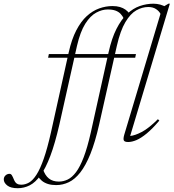

<svg xmlns="http://www.w3.org/2000/svg" viewBox="-194 -740 917 1014"><path d="M60 -435 64 -454.5H524L520 -435ZM4 187.5 32.5 152.5Q43.5 186 64 202.5Q84.5 219 117 219Q141 219 163.8 208Q186.5 197 207.5 169.2Q228.5 141.5 248 90.5Q267.5 39.5 285.5 -40L379.5 -464Q396 -538 421 -587.2Q446 -636.5 477 -666Q508 -695.5 543.8 -708Q579.5 -720.5 617 -720.5Q626 -720.5 634.8 -719.2Q643.5 -718 652 -715.8Q660.5 -713.5 669 -709.8Q677.5 -706 686.5 -700H661L695.5 -720.5H703L493.5 -22Q518 -24 554.2 -42.8Q590.5 -61.5 640 -110.5L647.5 -103Q611 -60 581 -35.2Q551 -10.5 526.8 -0.2Q502.5 10 483 10Q463.5 10 459.8 1.2Q456 -7.5 462.5 -29.5L653.5 -667Q646 -681.5 629.8 -692.2Q613.5 -703 589 -703Q557 -703 526 -685.5Q495 -668 468.2 -623.2Q441.5 -578.5 423 -497.5L329.5 -82Q308.5 11 283.5 72.8Q258.5 134.5 230 170.8Q201.5 207 169.5 222.2Q137.5 237.5 102.5 237.5Q78.5 237.5 59.8 231.8Q41 226 27.2 214.8Q13.5 203.5 4 187.5ZM119.5 -82Q96.5 18 71.8 83.5Q47 149 20 186.2Q-7 223.5 -37 238.8Q-67 254 -100.5 254Q-137.5 254 -155.8 239.5Q-174 225 -174 207.5Q-174 195 -165 186.5Q-156 178 -143.5 178Q-136 178 -131 186.2Q-126 194.5 -120 209.5Q-114 224 -104.8 229.8Q-95.5 235.5 -82.5 235.5Q-60.5 235.5 -40.2 223.8Q-20 212 -0.8 181.8Q18.5 151.5 37.2 97.8Q56 44 75 -40L169 -464Q184.5 -533 209 -580Q233.5 -627 264.2 -655Q295 -683 329.8 -695.5Q364.5 -708 400 -708Q422.5 -708 439.5 -703Q456.5 -698 469.5 -688.5Q482.5 -679 491.5 -666L462 -637Q454.5 -654.5 443.5 -666.2Q432.5 -678 416 -684Q399.5 -690 375 -690Q345 -690 314 -673.2Q283 -656.5 256.5 -614.8Q230 -573 212.5 -497.5Z"/></svg>

Font: Newsreader 36pt ExtraLight
Style: Italic
Weight: 250
Italic angle: -17°
Designer: Hugues Gentile
Foundry: Production Type
Version: Version 1.003